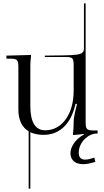

<svg xmlns="http://www.w3.org/2000/svg" viewBox="-20 -792 616 1139"><path d="M559 0V-18H542C494 -18 488 -23 488 -71V-445V-772H478V-506V-505.9C478 -460 440.4 -465 246 -462V-454H364C412 -454 417 -449 417 -401V-254C417 -116 349 -19 248 -19C190 -19 160 -68 160 -161V-405C160 -423 162 -438 164 -458V-466L18 -462V-444H35C83 -444 89 -439 89 -391V-143C89 -81 109.8 -37 150 -13V327H160V-7.7C181.6 2.7 208 8 239 8C322 8 398.5 -43 428 -176H436V-172C431.5 -155.5 417 -97 417 -72V-56C417 -38 415 -19 413 1V9L426 8C438 7 466 5 477 2L478 6C467 12 456 19 447 27C416 54 398 87 398 117C398 148 416 182 474 182C494 182 517 177 546 168L539 143C527 147 505 155 485 155C464 155 447 145 447 113C447 66 483 13 541 1Z"/></svg>

Font: FoglihtenNo04
Style: Regular
Weight: 500
Designer: gluk (gluksza@wp.pl)
Foundry: gluk (gluksza@wp.pl)
Version: Version 0.70